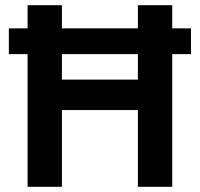

<svg xmlns="http://www.w3.org/2000/svg" viewBox="-20 -718 768 738"><path d="M510 -295H218V0H86V-510H14V-609H86V-698H218V-609H510V-698H642V-609H714V-510H642V0H510ZM510 -412V-510H218V-412Z"/></svg>

Font: Plexus Sans SemiBold
Style: Regular
Weight: 600
Version: Version 2.001;PS 002.001;hotconv 1.0.70;makeotf.lib2.5.58329